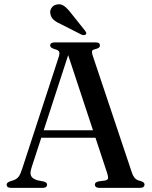

<svg xmlns="http://www.w3.org/2000/svg" viewBox="-20 -904 731 924"><path d="M165.5 -277H456.5L459.5 -241H161ZM206.5 -15Q206.5 -8.5 201.5 -4.2Q196.5 0 185.5 0H33Q22.5 0 17.2 -4Q12 -8 12 -15Q12 -20 15.2 -23.5Q18.5 -27 27.5 -31L47.5 -37.5Q61.5 -43 70 -54.2Q78.5 -65.5 87.5 -94L262.5 -629.5Q268 -647 264.5 -655Q261 -663 243.5 -667.5Q231.5 -671 226.5 -675.2Q221.5 -679.5 221.5 -685.5Q221.5 -692.5 227 -696.2Q232.5 -700 243 -700H440Q451 -700 456 -696.2Q461 -692.5 461 -685.5Q461 -679 456.5 -675Q452 -671 440.5 -668Q426 -665 423.5 -659.2Q421 -653.5 425 -640L614.5 -74Q621 -55 630 -45.8Q639 -36.5 656 -33Q667.5 -29.5 671.5 -25.5Q675.5 -21.5 675.5 -15Q675.5 -8.5 670.2 -4.2Q665 0 654 0H457.5Q447 0 441.8 -4.2Q436.5 -8.5 436.5 -15Q436.5 -21 440.5 -24.8Q444.5 -28.5 453.5 -31L487 -35.5Q499.5 -38.5 500.2 -46.5Q501 -54.5 495.5 -71.5L302.5 -655.5L316.5 -664.5L132 -98Q126 -80 127 -68.2Q128 -56.5 136 -49Q144 -41.5 159.5 -36.5L190 -30.5Q198.5 -28 202.5 -24.8Q206.5 -21.5 206.5 -15ZM322.5 -840 389.5 -756Q393 -751.5 394.8 -747Q396.5 -742.5 393 -738.5Q389.5 -735 384.2 -735Q379 -735 374 -736.5L276.5 -786Q254.5 -795.5 240.2 -807Q226 -818.5 222.5 -837Q219 -851.5 227.5 -865.2Q236 -879 254 -882.5Q273.5 -886.5 289.5 -874.5Q305.5 -862.5 322.5 -840Z"/></svg>

Font: Fraunces 48pt
Style: Regular
Weight: 400
Version: Version 1.000;[b76b70a41]